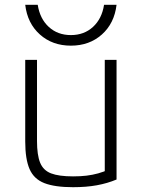

<svg xmlns="http://www.w3.org/2000/svg" viewBox="-20 -769 590 799"><path d="M284 10Q208 10 164.5 -7Q121 -24 103 -65.5Q85 -107 85 -180V-520H134V-182Q134 -124 147 -92Q160 -60 192.5 -47.5Q225 -35 284 -35Q315 -35 340 -38Q365 -41 388.5 -47.5Q412 -54 436 -65L416 -34V-520H465V-22Q427 -6 383 2Q339 10 284 10ZM275 -579Q198 -579 146 -625.5Q94 -672 85 -749H137Q146 -691 183 -657Q220 -623 275 -623Q330 -623 367 -657Q404 -691 413 -749H465Q456 -672 404 -625.5Q352 -579 275 -579Z"/></svg>

Font: M PLUS Code Latin SemiExpanded Light
Style: Regular
Weight: 300
Width: 6
Designer: Coji Morishita
Foundry: UNDERFOREST DESIGN
Version: Version 1.002; ttfautohint (v1.8.3)